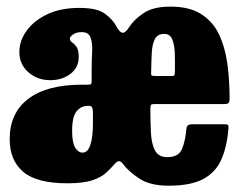

<svg xmlns="http://www.w3.org/2000/svg" viewBox="-20 -558 749 595"><path d="M10 -126.5Q10 -208 67.8 -251.8Q125.5 -295.5 233 -295.5H251Q260 -295.5 262 -297.5Q264 -299.5 264 -308.5V-341.5Q264 -369.5 265.5 -396.2Q267 -423 261 -440.8Q255 -458.5 233 -458.5Q217 -458.5 206.8 -451.5Q196.5 -444.5 196.5 -438.5Q196.5 -431.5 203.2 -427Q210 -422.5 217 -413Q224 -403.5 224 -382Q224 -348.5 198.2 -329Q172.5 -309.5 136 -309.5Q96 -309.5 68 -334Q40 -358.5 40 -397Q40 -431.5 62.5 -462.8Q85 -494 126.5 -513.8Q168 -533.5 226 -533.5Q281 -533.5 305.2 -515.5Q329.5 -497.5 340 -477.5Q350.5 -457.5 359.8 -456.5Q369 -455.5 381 -475Q395 -497 424.8 -517.2Q454.5 -537.5 508 -537.5Q567 -537.5 603.2 -514.5Q639.5 -491.5 658.5 -451.8Q677.5 -412 684.5 -361Q691.5 -310 691.5 -253Q691.5 -242 688.2 -238.8Q685 -235.5 674 -235.5H459Q449 -235.5 447.5 -232.5Q446 -229.5 446 -220.5Q446 -179.5 447.8 -145.8Q449.5 -112 460.5 -91.5Q471.5 -71 498.5 -71Q533.5 -71 544 -96.2Q554.5 -121.5 558 -161Q559.5 -173 575 -173H675Q684.5 -173 686.5 -170.8Q688.5 -168.5 688 -160.5Q683.5 -103.5 666 -63.8Q648.5 -24 609.8 -3.2Q571 17.5 502.5 17.5Q445 17.5 411.5 -4.8Q378 -27 361 -50Q349.5 -66.5 336.5 -51Q325 -38 310.2 -23.8Q295.5 -9.5 267.5 0.2Q239.5 10 188 10Q94 10 52 -25.5Q10 -61 10 -126.5ZM461.5 -322.5H508.5Q519 -322.5 520.2 -324Q521.5 -325.5 522 -334.5Q522.5 -363.5 521.8 -390.8Q521 -418 514 -435.5Q507 -453 489 -453Q468.5 -453 460.2 -437.5Q452 -422 450.5 -396Q449 -370 448.5 -339Q448 -329 448.8 -325.8Q449.5 -322.5 461.5 -322.5ZM268 -210Q268 -230 257 -230H252Q231.5 -230 217.5 -213.2Q203.5 -196.5 203.5 -152.5Q203.5 -116 213 -100.5Q222.5 -85 236 -85Q252 -85 260 -109Q268 -133 268 -176.5Z"/></svg>

Font: Besley* Condensed Heavy
Style: Regular
Weight: 800
Width: 3
Designer: Owen Earl
Foundry: indestructible type*
Version: Version 3.000; ttfautohint (v1.8.3)